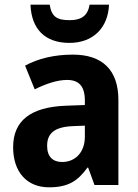

<svg xmlns="http://www.w3.org/2000/svg" viewBox="-20 -789 589 819"><path d="M445 -769H362C354 -717 321 -703 277 -703C225 -703 200 -716 192 -769H110C114 -666 171 -606 276 -606C377 -606 441 -670 445 -769ZM291 -556C211 -556 142 -539 87 -509L128 -408C177 -432 224 -448 266 -448C315 -448 342 -423 342 -360V-341L259 -338C112 -332 36 -275 36 -161C36 -55 95 10 189 10C270 10 311 -16 353 -74H356L383 0H485V-363C485 -491 416 -556 291 -556ZM292 -251 342 -253V-206C342 -138 300 -98 245 -98C206 -98 181 -120 181 -167C181 -219 211 -248 292 -251Z"/></svg>

Font: Noto Sans Myanmar UI SemiCondensed
Style: Bold
Weight: 700
Width: 4
Designer: Monotype Design Team
Foundry: Monotype Imaging Inc.
Version: Version 2.103